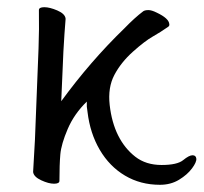

<svg xmlns="http://www.w3.org/2000/svg" viewBox="-20 -503 565 533"><path d="M72 -27 77 -115 87 -369Q89 -422 88 -475Q88 -483 103 -483Q118 -483 139 -474Q160 -465 162 -452V-449Q159 -414 156 -360L150 -222Q231 -333 325 -424Q354 -454 378 -472Q383 -475 392 -475Q401 -475 415 -468Q449 -452 450 -436Q451 -431 446 -428Q426 -414 404 -401.5Q382 -389 349 -359.5Q316 -330 297.5 -295Q279 -260 284.5 -211.5Q290 -163 308 -127Q326 -91 355.5 -68Q385 -45 428.5 -45Q472 -45 488.5 -58.5Q505 -72 514.5 -72Q524 -72 525 -62.5Q526 -53 513 -35.5Q500 -18 477 -4Q454 10 424 10Q370 10 327 -15.5Q284 -41 257 -87Q230 -133 223 -192L221 -207Q221 -214 221 -221Q186 -187 168 -145Q150 -103 147.5 -74.5Q145 -46 145 -1Q145 7 130 7Q115 7 94.5 -2.5Q74 -12 72 -25Z"/></svg>

Font: ToneOZ-Pinyin-WenKai-Regular
Style: Regular
Weight: 400
Designer: Fontworks Inc.
Foundry: ToneOZ
Version: Version 0.240331